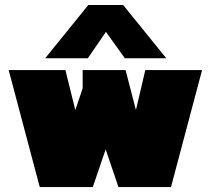

<svg xmlns="http://www.w3.org/2000/svg" viewBox="-20 -758 854 778"><path d="M163.1 -522 337.9 -737.8H479L653.8 -522H485.8L409.2 -628.9L335.9 -522ZM141.1 0 15.1 -474.1H245.1L285.2 -312L314.9 -399.9V-474.1H488.8L530.8 -312L568.8 -474.1H798.8L672.9 0H460L408.2 -152.8L356 0Z"/></svg>

Font: Kanit Black
Style: Regular
Weight: 900
Designer: Katatrad Team
Foundry: CadsonDemak
Version: Version 1.000;PS 001.000;hotconv 1.0.88;makeotf.lib2.5.64775